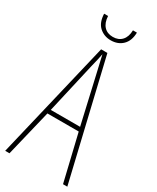

<svg xmlns="http://www.w3.org/2000/svg" viewBox="-223 -946 823 1009"><g transform="rotate(30 188.5 -442.0)"><path d="M351 0 284 -281H94L26 0H0L170 -714H208L377 0ZM208 -612Q202 -637 198 -655Q194 -673 189 -695Q185 -673 180.5 -655.5Q176 -638 170 -612L100 -306H278ZM189 -780Q149 -780 120.5 -805.5Q92 -831 90 -884H114Q116 -844 136 -822.5Q156 -801 190 -801Q224 -801 244 -822.5Q264 -844 265 -884H289Q288 -834 260.5 -807Q233 -780 189 -780Z"/></g></svg>

Font: Noto Sans ExtraCondensed Thin
Style: Regular
Weight: 100
Width: 2
Designer: Monotype Design Team
Foundry: Monotype Imaging Inc.
Version: Version 2.013; ttfautohint (v1.8.4.7-5d5b)